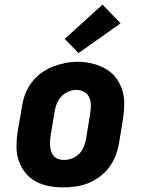

<svg xmlns="http://www.w3.org/2000/svg" viewBox="-20 -811 640 839"><path d="M256 8Q224 8 193 2Q162 -4 135.5 -18.5Q109 -33 90 -57Q71 -81 61.5 -110Q52 -139 52 -171Q52 -203 57 -235L76 -345Q80 -373 90 -399.5Q100 -426 117.5 -449.5Q135 -473 159 -491Q183 -509 210 -519.5Q237 -530 264.5 -535.5Q292 -541 320 -541Q352 -541 382.5 -533.5Q413 -526 439.5 -511.5Q466 -497 485 -473Q504 -449 513.5 -420Q523 -391 523 -359Q523 -327 518 -295L500 -185Q495 -157 485 -130.5Q475 -104 457.5 -80.5Q440 -57 416 -39Q392 -21 365.5 -10.5Q339 0 311 4Q283 8 256 8ZM259 -112Q277 -112 294.5 -118.5Q312 -125 325.5 -138.5Q339 -152 346 -169.5Q353 -187 356 -204L374 -314Q377 -333 377 -351Q377 -369 370 -385Q363 -401 348 -409.5Q333 -418 314 -418Q297 -418 279.5 -411Q262 -404 249 -390.5Q236 -377 229 -360Q222 -343 219 -326L201 -216Q199 -204 198.5 -191.5Q198 -179 199.5 -167.5Q201 -156 205 -145.5Q209 -135 217 -127Q225 -119 236 -115.5Q247 -112 259 -112ZM323 -579 263 -641 428 -791 507 -709Z"/></svg>

Font: Iosevka Slab HvExObl
Style: Regular
Weight: 900
Width: 7
Italic angle: -9°
Monospace: yes
Designer: Belleve Invis
Foundry: Belleve Invis
Version: Version 11.1.1; ttfautohint (v1.8.3)